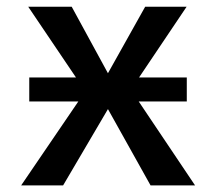

<svg xmlns="http://www.w3.org/2000/svg" viewBox="-20 -562 655 582"><path d="M171.3 0H44.1L217.4 -254.4H68.7V-327.2H210.3L65.6 -541.5H197.4L307.2 -340L420 -541.5H545.6L401.5 -327.2H546.2V-254.4H400.5L571.3 0H436.4L307.2 -231.3Z"/></svg>

Font: Fira Code Medium
Style: Regular
Weight: 500
Designer: Carrois Corporate, Edenspiekermann AG, Nikita Prokopov
Foundry: Carrois Corporate, Edenspiekermann AG, Nikita Prokopov
Version: Version 6.002